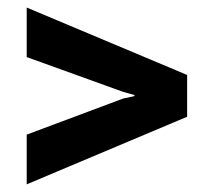

<svg xmlns="http://www.w3.org/2000/svg" viewBox="-20 -518 543 509"><path d="M50.8 -29.3V-161.1L306.6 -256.8L336.4 -263.2V-266.1L306.6 -274.4L50.8 -366.7V-498L476.1 -319.3V-208.5Z"/></svg>

Font: Roboto Slab
Style: Bold
Weight: 700
Designer: Google
Version: Version 2.000; ttfautohint (v1.8.1.43-b0c9)